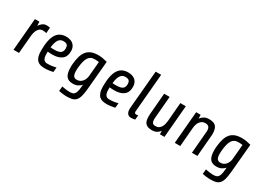

<svg xmlns="http://www.w3.org/2000/svg" viewBox="-14 -1545 3538 2578"><g transform="rotate(30 1755.0 -256.5)"><path d="M339 -414Q326 -417 309.5 -419.5Q293 -422 279 -422Q254 -422 236 -408.5Q218 -395 206 -374Q194 -353 187.5 -327Q181 -301 179 -276L155 0H70L113 -500H183L185 -438Q205 -468 231.5 -487.5Q258 -507 294 -507Q312 -507 323.5 -505Q335 -503 346 -501Z M749 -370Q749 -282 696 -243Q643 -204 554 -204Q534 -204 517.5 -205Q501 -206 480 -208V-172Q480 -138 486.5 -116.5Q493 -95 503.5 -84Q514 -73 527 -69Q540 -65 554 -65Q603 -65 635 -71Q667 -77 690 -82L683 -10Q671 -7 655 -3.5Q639 0 622 2Q605 4 588.5 5.5Q572 7 558 7Q522 7 492.5 0Q463 -7 441.5 -27Q420 -47 408 -83.5Q396 -120 396 -179Q396 -269 409.5 -331.5Q423 -394 449 -433Q475 -472 512.5 -489.5Q550 -507 597 -507Q639 -507 668 -495.5Q697 -484 715 -464.5Q733 -445 741 -420.5Q749 -396 749 -370ZM596 -436Q574 -436 555.5 -428Q537 -420 523 -401.5Q509 -383 499.5 -352.5Q490 -322 485 -277Q500 -275 512.5 -274.5Q525 -274 539 -274Q609 -274 639 -295Q669 -316 669 -366Q669 -380 666 -393Q663 -406 655 -415.5Q647 -425 633 -430.5Q619 -436 596 -436Z M853 -233Q860 -307 876.5 -359Q893 -411 922.5 -444Q952 -477 994.5 -492Q1037 -507 1096 -507Q1134 -507 1169.5 -500Q1205 -493 1235 -485L1195 -40Q1188 37 1174 82Q1160 127 1136 150Q1112 173 1076.5 180Q1041 187 991 187Q968 187 935 182.5Q902 178 877 173L884 99Q895 101 909.5 104Q924 107 940 109Q956 111 972.5 112.5Q989 114 1002 114Q1027 114 1045.5 109.5Q1064 105 1076.5 91Q1089 77 1097 50.5Q1105 24 1109 -20L1112 -59Q1090 -34 1059 -18.5Q1028 -3 983 -3Q914 -3 882.5 -45.5Q851 -88 851 -178Q851 -191 851 -204.5Q851 -218 853 -233ZM1005 -75Q1035 -75 1056.5 -87Q1078 -99 1092.5 -118Q1107 -137 1115 -159.5Q1123 -182 1125 -203L1145 -430Q1134 -432 1118 -433.5Q1102 -435 1079 -435Q1043 -435 1019 -421.5Q995 -408 979 -381Q963 -354 954 -314.5Q945 -275 940 -223Q939 -210 938.5 -198.5Q938 -187 938 -176Q938 -124 953.5 -99.5Q969 -75 1005 -75Z M1709 -370Q1709 -282 1656 -243Q1603 -204 1514 -204Q1494 -204 1477.5 -205Q1461 -206 1440 -208V-172Q1440 -138 1446.5 -116.5Q1453 -95 1463.5 -84Q1474 -73 1487 -69Q1500 -65 1514 -65Q1563 -65 1595 -71Q1627 -77 1650 -82L1643 -10Q1631 -7 1615 -3.5Q1599 0 1582 2Q1565 4 1548.5 5.5Q1532 7 1518 7Q1482 7 1452.5 0Q1423 -7 1401.5 -27Q1380 -47 1368 -83.5Q1356 -120 1356 -179Q1356 -269 1369.5 -331.5Q1383 -394 1409 -433Q1435 -472 1472.5 -489.5Q1510 -507 1557 -507Q1599 -507 1628 -495.5Q1657 -484 1675 -464.5Q1693 -445 1701 -420.5Q1709 -396 1709 -370ZM1556 -436Q1534 -436 1515.5 -428Q1497 -420 1483 -401.5Q1469 -383 1459.5 -352.5Q1450 -322 1445 -277Q1460 -275 1472.5 -274.5Q1485 -274 1499 -274Q1569 -274 1599 -295Q1629 -316 1629 -366Q1629 -380 1626 -393Q1623 -406 1615 -415.5Q1607 -425 1593 -430.5Q1579 -436 1556 -436Z M1954 -5Q1943 -3 1928 0Q1913 3 1893 3Q1879 3 1865 -1.5Q1851 -6 1840.5 -16.5Q1830 -27 1823.5 -45Q1817 -63 1817 -90Q1817 -95 1817.5 -105.5Q1818 -116 1819 -122L1870 -700H1955L1906 -137Q1905 -127 1904 -116.5Q1903 -106 1903 -103Q1903 -85 1909.5 -77.5Q1916 -70 1933 -70Q1941 -70 1948.5 -72Q1956 -74 1960 -75Z M2202 -500 2174 -170Q2173 -159 2172.5 -149.5Q2172 -140 2172 -131Q2172 -102 2184 -83.5Q2196 -65 2236 -65Q2265 -65 2285 -79Q2305 -93 2317.5 -115Q2330 -137 2336 -162.5Q2342 -188 2344 -211L2368 -500H2453L2410 0H2340L2338 -53Q2318 -25 2289 -9Q2260 7 2216 7Q2178 7 2153.5 -2.5Q2129 -12 2114.5 -29.5Q2100 -47 2094 -72.5Q2088 -98 2088 -130Q2088 -142 2088.5 -154Q2089 -166 2090 -180L2117 -500Z M2570 0 2613 -500H2683L2684 -442Q2706 -472 2737 -489.5Q2768 -507 2814 -507Q2892 -507 2921 -469.5Q2950 -432 2950 -363Q2950 -353 2949.5 -342Q2949 -331 2948 -320L2921 0H2836L2863 -320Q2864 -328 2865 -339.5Q2866 -351 2866 -358Q2866 -392 2851 -413.5Q2836 -435 2792 -435Q2764 -435 2743.5 -422Q2723 -409 2709.5 -389Q2696 -369 2689 -344Q2682 -319 2680 -296L2655 0Z M3080 -233Q3087 -307 3103.5 -359Q3120 -411 3149.5 -444Q3179 -477 3221.5 -492Q3264 -507 3323 -507Q3361 -507 3396.5 -500Q3432 -493 3462 -485L3422 -40Q3415 37 3401 82Q3387 127 3363 150Q3339 173 3303.5 180Q3268 187 3218 187Q3195 187 3162 182.5Q3129 178 3104 173L3111 99Q3122 101 3136.5 104Q3151 107 3167 109Q3183 111 3199.5 112.5Q3216 114 3229 114Q3254 114 3272.5 109.5Q3291 105 3303.5 91Q3316 77 3324 50.5Q3332 24 3336 -20L3339 -59Q3317 -34 3286 -18.5Q3255 -3 3210 -3Q3141 -3 3109.5 -45.5Q3078 -88 3078 -178Q3078 -191 3078 -204.5Q3078 -218 3080 -233ZM3232 -75Q3262 -75 3283.5 -87Q3305 -99 3319.5 -118Q3334 -137 3342 -159.5Q3350 -182 3352 -203L3372 -430Q3361 -432 3345 -433.5Q3329 -435 3306 -435Q3270 -435 3246 -421.5Q3222 -408 3206 -381Q3190 -354 3181 -314.5Q3172 -275 3167 -223Q3166 -210 3165.5 -198.5Q3165 -187 3165 -176Q3165 -124 3180.5 -99.5Q3196 -75 3232 -75Z"/></g></svg>

Font: Share
Style: Italic
Weight: 400
Version: Version 1.002